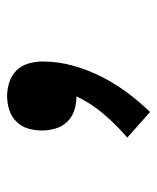

<svg xmlns="http://www.w3.org/2000/svg" viewBox="29 -256 442 540"><g transform="rotate(-90 250.0 14.0)"><path d="M205 215 133 151Q168 121 198.5 85.5Q229 50 249 8Q229 8 210 2Q191 -4 177.5 -18Q164 -32 158.5 -51Q153 -70 153 -89Q153 -109 158.5 -128Q164 -147 178 -161Q192 -175 211 -181Q230 -187 250 -187Q270 -187 289.5 -180.5Q309 -174 322.5 -160Q336 -146 341.5 -126.5Q347 -107 347 -87Q347 -44 335.5 -2.5Q324 39 305 77Q286 115 260.5 149.5Q235 184 205 215Z"/></g></svg>

Font: Iosevka Curly Slab
Style: Bold
Weight: 700
Monospace: yes
Designer: Belleve Invis
Foundry: Belleve Invis
Version: Version 22.1.2; ttfautohint (v1.8.4)